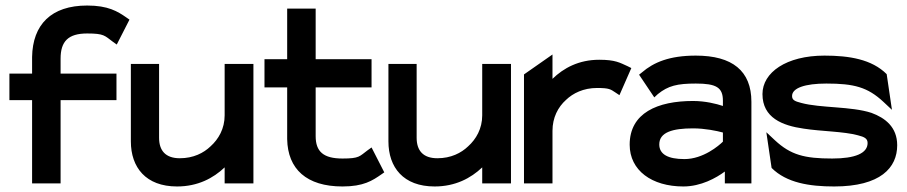

<svg xmlns="http://www.w3.org/2000/svg" viewBox="-20 -663 3280 694"><path d="M14 -301H96V0H199V-301H401V-397H199V-451C199 -513 226 -542 295 -542C357 -542 358 -534 388 -512L402 -502L448 -592L438 -599C405 -622 371 -643 295 -643C165 -643 98 -574 96 -457V-397H14Z M453 -152C453 -58 507 11 620 11C695 11 751 -19 792 -58V0H896V-432H792V-246C792 -198 770 -160 741 -134C716 -110 679 -91 630 -91C578 -91 555 -119 555 -165V-432H453Z M936 -347H1018V-160C1020 -52 1088 11 1218 11C1294 11 1326 -10 1359 -33L1369 -40L1323 -130L1309 -120C1279 -98 1280 -90 1218 -90C1149 -90 1121 -115 1121 -171V-347H1323V-449H1121V-632H1018V-449H936Z M1384 -152C1384 -58 1438 11 1551 11C1626 11 1682 -19 1723 -58V0H1827V-432H1723V-246C1723 -198 1701 -160 1672 -134C1647 -110 1610 -91 1561 -91C1509 -91 1486 -119 1486 -165V-432H1384Z M1874 0H1977V-190C1977 -238 1997 -276 2026 -302C2051 -326 2089 -345 2138 -345C2183 -345 2187 -340 2204 -329L2219 -319L2262 -417L2248 -424C2221 -436 2205 -447 2146 -447C2072 -447 2017 -417 1977 -378V-466L1874 -394Z M2256 -140C2256 -47 2336 11 2450 11C2514 11 2569 -20 2600 -43V0H2696V-295C2696 -407 2627 -462 2495 -462C2400 -462 2343 -438 2300 -401L2290 -393L2345 -311L2358 -323C2395 -353 2428 -361 2495 -361C2569 -361 2593 -347 2593 -299V-280C2569 -288 2529 -298 2485 -298C2357 -298 2256 -255 2256 -140ZM2363 -141C2363 -185 2411 -199 2485 -199C2528 -199 2571 -190 2593 -184V-151C2579 -137 2522 -88 2454 -88C2395 -88 2363 -105 2363 -141Z M2736 -323C2736 -237 2808 -209 2885 -198C2949 -188 3030 -188 3081 -174C3105 -168 3116 -162 3116 -146C3116 -109 3071 -90 2988 -90C2888 -90 2838 -103 2781 -156L2750 -185L2769 -56C2823 -2 2906 11 2995 11C3163 11 3223 -57 3223 -138C3223 -204 3179 -237 3130 -255C3057 -279 2946 -272 2876 -291C2852 -297 2843 -302 2843 -316C2843 -345 2890 -361 2967 -361C3067 -361 3116 -348 3173 -295L3204 -266L3185 -395C3131 -449 3049 -462 2960 -462C2822 -462 2736 -401 2736 -323Z"/></svg>

Font: Charger Sport
Style: BlkExt
Weight: 900
Designer: Jasper
Foundry: Cannot Into Space Fonts
Version: Version 1.1